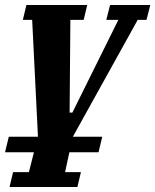

<svg xmlns="http://www.w3.org/2000/svg" viewBox="-31 -544 618 764"><path d="M4 0H120L97 -465H60L74 -524H316L302 -465H249L246 -96H257L440 -465H392L407 -524H567L552 -465H517L259 0H376L361 62H245L228 141H291L277 200H7L21 141H84L104 62H-11Z"/></svg>

Font: IBM Plex Serif
Style: Bold Italic
Weight: 700
Italic angle: -14°
Designer: Mike Abbink, Paul van der Laan, Pieter van Rosmalen
Foundry: Bold Monday
Version: Version 3.001